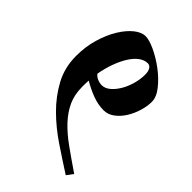

<svg xmlns="http://www.w3.org/2000/svg" viewBox="-194 -725 785 785"><g transform="rotate(45 198.5 -332.5)"><path d="M340 -16Q287 -50 231 -87.5Q175 -125 129.5 -170Q84 -215 54.5 -269.5Q25 -324 25 -391Q25 -445 39 -492Q53 -539 74.5 -574Q96 -609 121 -629Q146 -649 169 -649Q191 -649 226 -632.5Q261 -616 294.5 -591Q328 -566 352.5 -535.5Q377 -505 377 -477Q377 -452 368.5 -423.5Q360 -395 345 -370.5Q330 -346 308.5 -329.5Q287 -313 261 -313Q230 -313 197.5 -325Q165 -337 133 -356Q132 -347 132 -337.5Q132 -328 132 -319Q132 -274 148 -239Q164 -204 193.5 -172.5Q223 -141 265.5 -110.5Q308 -80 361 -44ZM254 -577Q235 -577 217 -564Q199 -551 184 -527.5Q169 -504 157 -472Q145 -440 138 -401Q147 -390 159.5 -385Q172 -380 183 -380Q202 -380 219 -394Q236 -408 249.5 -430.5Q263 -453 271 -481Q279 -509 279 -536Q279 -556 272 -566.5Q265 -577 254 -577Z"/></g></svg>

Font: Jaini
Style: Regular
Weight: 400
Designer: Girish Dalvi, Maithili Shingre
Foundry: Ek Type
Version: Version 1.001;PS 1.000;hotconv 16.6.51;makeotf.lib2.5.65220